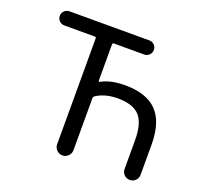

<svg xmlns="http://www.w3.org/2000/svg" viewBox="-126 -900 1078 1023"><g transform="rotate(20 412.5 -388.0)"><path d="M378.9 -374Q373 -370.1 373 -363.3V-66.4Q373 -47.9 359.4 -34.2Q345.7 -20.5 326.7 -20.5Q307.6 -20.5 293.9 -34.2Q280.3 -47.9 280.3 -66.4V-668Q280.3 -674.8 273.4 -674.8H99.6Q83 -674.8 71.3 -686.5Q59.6 -698.2 59.6 -714.8Q59.6 -731.4 71.3 -743.2Q83 -754.9 99.6 -754.9H552.7Q569.3 -754.9 581.1 -743.2Q592.8 -731.4 592.8 -714.8Q592.8 -698.2 581.1 -686.5Q569.3 -674.8 552.7 -674.8H380.9Q373 -674.8 373 -668V-460.9Q373 -458 375 -457Q377 -456.1 379.9 -457Q433.6 -486.3 513.7 -486.3Q635.7 -486.3 694.8 -425.3Q753.9 -364.3 753.9 -236.3V-66.4Q753.9 -46.9 740.7 -33.7Q727.5 -20.5 708.5 -20.5Q689.5 -20.5 676.3 -33.7Q663.1 -46.9 663.1 -66.4V-229.5Q663.1 -325.2 625.5 -366.2Q587.9 -407.2 501 -407.2Q428.7 -407.2 378.9 -374Z"/></g></svg>

Font: Gen Jyuu Gothic P Regular
Style: Regular
Weight: 400
Designer: [Source Han Sans]
Ryoko NISHIZUKA  (kana & ideographs); Paul D. Hunt (Latin, Greek & Cyrillic); Wenlong ZHANG  (bopomofo
Version: Version 1.002.20150607